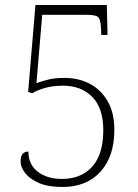

<svg xmlns="http://www.w3.org/2000/svg" viewBox="-20 -734 551 764"><path d="M228 10Q171 10 134.5 -6Q98 -22 80 -45.5Q62 -69 62 -91Q62 -113 70.5 -122Q79 -131 93 -131Q93 -79 130.5 -50.5Q168 -22 226 -22Q303 -22 347 -71Q391 -120 391 -216Q391 -304 347 -348.5Q303 -393 231 -393Q191 -393 160.5 -384.5Q130 -376 108 -363L92 -368L121 -714H405L408 -595H383L382 -622Q380 -658 370 -666.5Q360 -675 324 -675H148L125 -403Q146 -411 172.5 -417.5Q199 -424 237 -424Q292 -424 336.5 -401Q381 -378 408 -332Q435 -286 435 -217Q435 -112 380 -51Q325 10 228 10Z"/></svg>

Font: Noto Serif Armenian SemiCondensed ExtraLight
Style: Regular
Weight: 200
Width: 4
Designer: Monotype Design Team
Foundry: Monotype Imaging Inc.
Version: Version 2.008; ttfautohint (v1.8.4.7-5d5b)